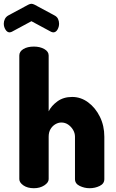

<svg xmlns="http://www.w3.org/2000/svg" viewBox="-56 -994 611 1014"><path d="M123 0Q89 0 67.5 -15Q46 -30 46 -48V-701Q46 -722 67.5 -735Q89 -748 123 -748Q155 -748 178 -735Q201 -722 201 -701V-406Q215 -435 247 -458.5Q279 -482 325 -482Q371 -482 409.5 -453.5Q448 -425 471.5 -377.5Q495 -330 495 -272V-48Q495 -24 470.5 -12Q446 0 417 0Q390 0 365 -12Q340 -24 340 -48V-272Q340 -291 330 -308Q320 -325 304 -336Q288 -347 268 -347Q252 -347 236.5 -338Q221 -329 211 -312.5Q201 -296 201 -272V-48Q201 -30 178 -15Q155 0 123 0ZM-5 -823Q-18 -823 -27 -837.5Q-36 -852 -36 -869Q-36 -882 -30 -894Q-24 -906 -11 -913L93 -969Q103 -974 110 -974Q117 -974 127 -969L231 -913Q245 -906 250.5 -894Q256 -882 256 -869Q256 -852 247.5 -837.5Q239 -823 225 -823Q223 -823 220 -824Q217 -825 214 -826L110 -882L6 -826Q3 -825 0 -824Q-3 -823 -5 -823Z"/></svg>

Font: Dosis ExtraLight ExtraBold
Style: Regular
Weight: 800
Version: Version 3.001; ttfautohint (v1.8.2)